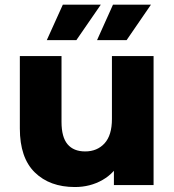

<svg xmlns="http://www.w3.org/2000/svg" viewBox="-20 -775 730 804"><path d="M63.1 -237V-540.3H237.6V-264.4Q237.6 -200.9 262.9 -170.9Q288.2 -140.9 336.6 -140.9Q386.9 -140.9 417.8 -174.7Q448.7 -208.6 448.7 -276.7V-540.3H623.1V0H457V-150.9L488.9 -107.4Q461.3 -51.2 409.5 -21.5Q357.7 8.2 293.6 8.2Q188.2 8.2 125.7 -53.1Q63.1 -114.3 63.1 -237ZM453.1 -755.4H612.1L510.2 -607H386.4ZM243.1 -755.4H402.1L299.8 -607H176Z"/></svg>

Font: iiserrat Thin
Style: Regular
Weight: 100
Designer: Akira Ohta
Foundry: Akira Ohta
Version: Version 1.200;Glyphs 3.3.1 (3343)